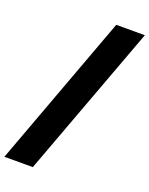

<svg xmlns="http://www.w3.org/2000/svg" viewBox="-223 -928 882 1136"><g transform="rotate(20 218.5 -360.0)"><path d="M130 120H-49L306 -840H486Z"/></g></svg>

Font: Tanohe Sans ExtraBold
Style: Italic
Weight: 800
Designer: Village Type and Design LLC & Cristiano Sobral
Foundry: Cooper Hewitt Smithsonian Design Museum
Version: Version 1.00;September 29, 2021;FontCreator 13.0.0.2655 64-b